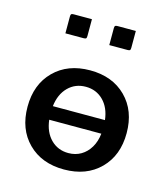

<svg xmlns="http://www.w3.org/2000/svg" viewBox="-85 -582 570 655"><g transform="rotate(15 200.0 -255.0)"><path d="M240 -445V-504Q240 -511 242 -513Q244 -515 251 -515H315V-456Q315 -449 313 -447Q311 -445 304 -445ZM85 -445V-504Q85 -511 87 -513Q89 -515 96 -515H160V-456Q160 -449 158 -447Q156 -445 149 -445ZM73 -43Q25 -91 25 -170Q25 -249 73 -297Q121 -345 200 -345Q279 -345 327 -297Q375 -249 375 -170Q375 -91 327 -43Q279 5 200 5Q121 5 73 -43ZM292 -194Q287 -237 262 -262Q237 -287 200 -287Q163 -287 138 -262Q113 -237 108 -194ZM108 -146Q113 -103 138 -78Q163 -53 200 -53Q225 -53 244.5 -64.5Q264 -76 276.5 -97Q289 -118 292 -146Z"/></g></svg>

Font: Glametrix
Style: Bold
Weight: 700
Designer: gluk
Foundry: gluk
Version: Version 0.40